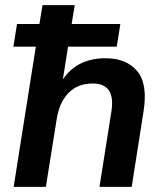

<svg xmlns="http://www.w3.org/2000/svg" viewBox="-20 -725 639 745"><path d="M33 0 119 -544H32L46 -632H133L145 -705H270L258 -632H447L433 -544H244L224 -417Q279 -499 390 -499Q470 -499 512 -449.5Q554 -400 537 -293L491 0H366L412 -291Q430 -401 340 -401Q281 -401 245.5 -364Q210 -327 200 -263L158 0Z"/></svg>

Font: Nunito Sans
Style: Bold Italic
Weight: 700
Italic angle: -9°
Designer: Vernon Adams
Foundry: Vernon Adams
Version: Version 3.006; ttfautohint (v1.8.3)